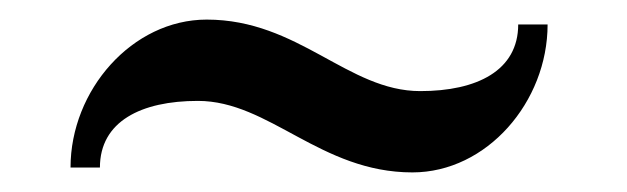

<svg xmlns="http://www.w3.org/2000/svg" viewBox="-20 -378 640 196"><path d="M52 -207H82C82 -254 124 -275 182 -275C255 -275 307 -202 401 -202C477 -202 539 -274 539 -353H509C509 -306 467 -285 409 -285C335 -285 285 -358 191 -358C115 -358 52 -286 52 -207Z"/></svg>

Font: Space Cowgirl Bold
Style: Regular
Weight: 700
Designer: Valery Marier
Foundry: Valery Marier
Version: Version 1.000;hotconv 1.0.109;makeotfexe 2.5.65596